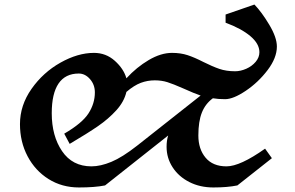

<svg xmlns="http://www.w3.org/2000/svg" viewBox="-20 -816 1301 846"><path d="M1148 -161 1178 -119 1026 1Q982 10 920 10Q861 10 814 -14Q767 -38 740.5 -79Q714 -120 714 -169Q714 -197 721 -219L443 1Q398 10 328 10Q253 10 194 -27Q135 -64 101.5 -127.5Q68 -191 68 -269Q68 -352 119 -424.5Q170 -497 246.5 -540Q323 -583 394 -583Q447 -583 486 -548Q525 -513 537 -471Q582 -520 635.5 -551.5Q689 -583 738 -583Q776 -583 806.5 -573Q837 -563 876 -543Q916 -523 946.5 -512.5Q977 -502 1016 -502Q1040 -502 1065 -513Q1090 -524 1106.5 -543.5Q1123 -563 1123 -586Q1123 -623 1083.5 -656.5Q1044 -690 974 -716V-752L1101 -796Q1133 -763 1166.5 -707Q1200 -651 1200 -611Q1200 -561 1159 -507Q1118 -453 1063 -416Q1008 -379 972 -379Q941 -379 918 -383Q885 -359 869.5 -320Q854 -281 854 -219Q854 -159 886 -121Q918 -83 978 -83Q1038 -83 1148 -161ZM584 -174 864 -395Q837 -404 786 -427Q743 -446 717.5 -454Q692 -462 662 -462Q630 -462 600.5 -451Q571 -440 537 -411Q527 -368 492.5 -330Q458 -292 411.5 -260Q365 -228 287 -182L263 -227Q342 -273 370 -316.5Q398 -360 398 -409Q398 -443 376.5 -467.5Q355 -492 327 -492Q268 -492 238 -448Q208 -404 208 -317Q208 -217 253.5 -150Q299 -83 383 -83Q423 -83 471 -103Q519 -123 584 -174Z"/></svg>

Font: InknutAntiqua
Style: Medium
Weight: 500
Designer: Claus Eggers Srensen
Foundry: Claus Eggers Srensen
Version: Version 1.000; ttfautohint (v1.2) -l 7 -r 28 -G 50 -x 13 -D 